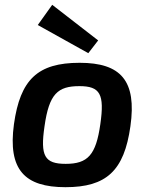

<svg xmlns="http://www.w3.org/2000/svg" viewBox="-20 -765 613 798"><path d="M197 -745 137 -661 347 -544 388 -597ZM311 -504C136 -504 64 -434 38 -249C12 -59 83 13 252 13C422 13 496 -55 522 -240C549 -430 482 -504 311 -504ZM310 -407C396 -407 415 -374 397 -249C379 -121 345 -84 253 -84C165 -84 147 -117 165 -240C184 -375 220 -407 310 -407Z"/></svg>

Font: Exo 2 Semi Bold
Style: Italic
Weight: 600
Italic angle: -8°
Designer: Natanael Gama
Version: Version 1.001;PS 001.001;hotconv 1.0.88;makeotf.lib2.5.64775